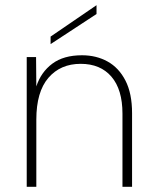

<svg xmlns="http://www.w3.org/2000/svg" viewBox="-20 -720 602 740"><path d="M352 -700V-666L175 -550V-579ZM83 -500H119L120 -387Q138 -442 181.5 -474.5Q225 -507 296 -507Q351 -507 394.5 -483Q438 -459 463.5 -409.5Q489 -360 489 -284V0H452V-282Q452 -375 409.5 -424.5Q367 -474 291 -474Q213 -474 166.5 -420Q120 -366 120 -259V0H83Z"/></svg>

Font: Albert Sans ExtraLight
Style: Regular
Weight: 250
Designer: Andreas Rasmussen
Foundry: a.Foundry
Version: Version 1.025